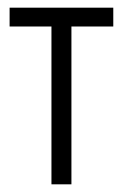

<svg xmlns="http://www.w3.org/2000/svg" viewBox="-20 -480 320 500"><path d="M5 -460V-411H275V-460ZM114 -446V0H166V-446Z"/></svg>

Font: Jost Light
Style: Regular
Weight: 300
Version: Version 3.710